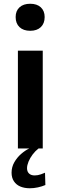

<svg xmlns="http://www.w3.org/2000/svg" viewBox="-20 -802 320 1037"><path d="M76.7 0V-528.3H210.9V0ZM143.1 -635.7Q106.4 -635.7 85.4 -655.5Q64.5 -675.3 64.5 -710Q64.5 -743.2 85.4 -762.5Q106.4 -781.7 143.1 -781.7Q179.7 -781.7 200.4 -762.5Q221.2 -743.2 221.2 -710Q221.2 -675.3 200.4 -655.5Q179.7 -635.7 143.1 -635.7ZM141.1 214.8Q112.3 214.8 90.1 205.6Q67.9 196.3 55.2 177.2Q42.5 158.2 42.5 130.9Q42.5 100.1 57.4 74.2Q72.3 48.3 94.2 29.3Q116.2 10.3 137.7 0H188Q170.4 13.7 156.2 32.5Q142.1 51.3 134 71Q126 90.8 126 106.4Q126 125 137 135.3Q147.9 145.5 167 145.5Q184.1 145.5 200.7 139.6Q217.3 133.8 223.1 130.9L225.1 197.3Q207 205.1 184.8 210Q162.6 214.8 141.1 214.8Z"/></svg>

Font: Comme SemiBold
Style: Regular
Weight: 600
Version: Version 1.000;gftools[0.9.27]